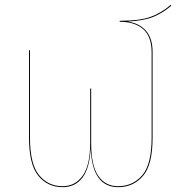

<svg xmlns="http://www.w3.org/2000/svg" viewBox="-20 -765 751 794"><path d="M611 -550V-195Q611 -83 571 -37Q531 9 469 9Q361 9 355 -152Q351 -70 321 -30.5Q291 9 239 9Q177 9 138.5 -38Q100 -85 100 -195V-557H104V-195Q104 -87 141.5 -41Q179 5 239 5Q291 5 322 -38.5Q353 -82 353 -175V-399H357V-173Q357 -80 386.5 -37.5Q416 5 468 5Q529 5 568 -40Q607 -85 607 -195V-549Q607 -614 572 -644.5Q537 -675 475 -675V-679Q557 -679 602 -695Q647 -711 686 -745L688 -741Q653 -711 613.5 -695Q574 -679 508 -676Q556 -669 583.5 -638Q611 -607 611 -550Z"/></svg>

Font: FiraGO Four
Style: Regular
Weight: 100
Designer: bBox Type
Foundry: bBox Type GmbH
Version: Version 1.001